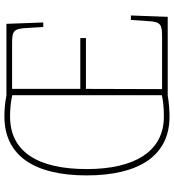

<svg xmlns="http://www.w3.org/2000/svg" viewBox="20 -782 771 850"><g transform="rotate(-90 405.0 -357.5)"><path d="M313 8C344 8 378 5 407 0H755L761 -163H741L736 -86C733 -30 720 -25 667 -25H435L436 -362H661V-387H436V-689H636C694 -689 703 -683 706 -617L710 -551H730L724 -714H406C378 -720 346 -723 314 -723C142 -723 53 -593 53 -359C53 -129 139 8 313 8ZM313 -17C159 -17 81 -147 81 -358C81 -573 156 -698 314 -698C346 -698 380 -695 408 -688V-26C385 -21 360 -17 313 -17Z"/></g></svg>

Font: Noto Serif Devanagari SemiCondensed Thin
Style: Regular
Weight: 100
Width: 4
Designer: Universal Thirst, Indian Type Foundry and the Monotype Design Team
Foundry: Monotype Imaging Inc.
Version: Version 2.004